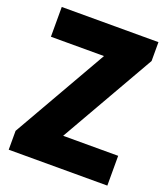

<svg xmlns="http://www.w3.org/2000/svg" viewBox="-136 -837 816 933"><g transform="rotate(20 272.5 -370.0)"><path d="M17.5 0V-97.5L297 -586H22.5V-740H522.5V-642.5L243 -154H527.5V0Z"/></g></svg>

Font: Encode Sans Cnd XBd
Style: Regular
Weight: 800
Width: 3
Designer: Multiple Designers
Foundry: Impallari Type
Version: Version 3.002; ttfautohint (v1.8.3) -l 8 -r 50 -G 200 -x 14 